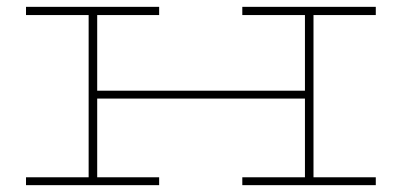

<svg xmlns="http://www.w3.org/2000/svg" viewBox="-20 -540 1175 561"><path d="M445 1H56V-22H239V-496H56V-520H445V-496H264V-275H871V-496H688V-520H1078V-496H896V-22H1078V1H688V-22H871V-252H264V-22H445Z"/></svg>

Font: BhuTuka Expanded One
Style: Regular
Weight: 400
Designer: Erin McLaughlin
Version: Version 1.000; ttfautohint (v1.8.3)